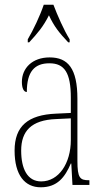

<svg xmlns="http://www.w3.org/2000/svg" viewBox="-20 -786 440 816"><path d="M98 -619V-606H104C140 -645 164 -673 188 -721C210 -673 233 -645 270 -606H276V-619C252 -657 224 -721 207 -766H166C151 -721 121 -657 98 -619ZM153 10C224 10 256 -33 281 -91H283L288 0H360V-20H358C320 -20 309 -29 309 -103V-366C309 -495 269 -542 191 -542C117 -542 73 -496 73 -438C73 -411 81 -395 94 -395C94 -482 127 -517 190 -517C254 -517 281 -477 281 -371V-306L218 -303C99 -298 42 -250 42 -146C42 -41 86 10 153 10ZM155 -15C96 -15 70 -69 70 -146C70 -228 112 -276 219 -280L281 -283V-191C281 -92 230 -15 155 -15Z"/></svg>

Font: Noto Serif Hebrew ExtraCondensed Thin
Style: Regular
Weight: 100
Width: 2
Designer: Monotype Design Team
Foundry: Monotype Imaging Inc.
Version: Version 2.004